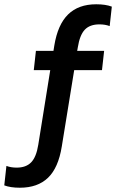

<svg xmlns="http://www.w3.org/2000/svg" viewBox="-148 -734 543 898"><path d="M216 -513 213 -496H339L329 -406H199L141 -49Q125 51 76.5 97.5Q28 144 -55 144Q-99 144 -128 133L-118 42Q-97 50 -70 50Q-26 50 -2 25Q22 0 31 -57L87 -406H10L20 -496H102L106 -521Q122 -619 170.5 -666.5Q219 -714 302 -714Q346 -714 375 -703L365 -612Q344 -620 317 -620Q272 -620 248.5 -595Q225 -570 216 -513Z"/></svg>

Font: Cabin SemiBold
Style: Regular
Weight: 600
Designer: Pablo Impallari
Foundry: Pablo Impallari. http://www.impallari.com Igino Marini. http://www.ikern.com
Version: Version 2.200